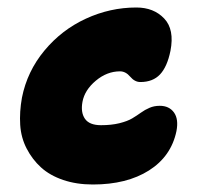

<svg xmlns="http://www.w3.org/2000/svg" viewBox="-20 -530 544 517"><path d="M230 -33.2Q186 -33.2 150.1 -45.4Q114.3 -57.6 90.6 -79.1Q66.9 -100.6 51.8 -129.9Q36.6 -159.2 34.4 -193.8Q32.2 -228.5 39.1 -267.1Q53.2 -337.9 99.6 -393.8Q146 -449.7 211.2 -479.7Q276.4 -509.8 347.2 -509.8Q394 -509.8 422.1 -480.2Q450.2 -450.7 439 -393.1Q430.2 -350.1 410.9 -329.6Q391.6 -309.1 357.9 -309.1Q342.8 -309.1 330.6 -323.5Q318.4 -337.9 303.2 -337.9Q268.1 -337.9 238 -312.7Q208 -287.6 202.1 -255.9Q196.8 -227.5 208.7 -210.2Q220.7 -192.9 252 -192.9Q279.8 -192.9 301.5 -198.2Q323.2 -203.6 335.9 -211.2Q348.6 -218.8 359.4 -226.6Q370.1 -234.4 382.6 -239.7Q395 -245.1 410.2 -245.1Q435.5 -245.1 448.5 -227.1Q461.4 -209 455.1 -176.8Q440.9 -108.9 381.1 -71Q321.3 -33.2 230 -33.2Z"/></svg>

Font: Shantell Sans Irregular Bouncy
Style: Italic
Weight: 800
Italic angle: -11.31°
Designer: Stephen Nixon, Anya Danilova, Shantell Martin
Foundry: Arrow Type
Version: Version 1.006;[9816181b4]